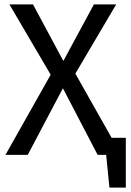

<svg xmlns="http://www.w3.org/2000/svg" viewBox="-20 -709 601 879"><path d="M23 -689H131L270 -430L325 -372L535 0H427L268 -305L212 -367ZM410 -689H512L325 -372L268 -305L107 0H5L212 -367L270 -430ZM427 -78H556V150H481L466 0H427Z"/></svg>

Font: Fira Sans Variable
Style: Regular
Weight: 400
Designer: Carrois Corporate & Edenspiekermann AG
Foundry: Carrois Corporate GbR & Edenspiekermann AG
Version: Version 4.202